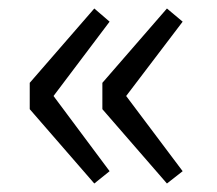

<svg xmlns="http://www.w3.org/2000/svg" viewBox="-20 -507 510 452"><path d="M202 -75 238 -104 106 -281 238 -456 202 -487 50 -312V-250ZM373 -75 410 -104 277 -281 410 -456 373 -487 221 -312V-250Z"/></svg>

Font: Source Han Sans JP Normal
Style: Regular
Weight: 350
Designer: Ryoko NISHIZUKA 西塚涼子 (kana, bopomofo & ideographs); Paul D. Hunt (Latin, Greek & Cyrillic); Sandoll Communications 산돌커뮤니
Foundry: Adobe
Version: Version 2.002;hotconv 1.0.116;makeotfexe 2.5.65601